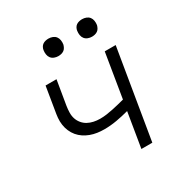

<svg xmlns="http://www.w3.org/2000/svg" viewBox="-170 -860 940 989"><g transform="rotate(-30 300.0 -366.0)"><path d="M387 0 421 -206Q384 -196 347 -189.5Q310 -183 273 -183Q252 -183 231.5 -186Q211 -189 192 -196Q173 -203 156.5 -214Q140 -225 127.5 -240Q115 -255 107 -273.5Q99 -292 96 -312.5Q93 -333 95 -354Q97 -375 101 -396L123 -530H188L164 -386Q161 -367 160.5 -347.5Q160 -328 165.5 -311Q171 -294 182.5 -280Q194 -266 209.5 -257.5Q225 -249 243.5 -245Q262 -241 281 -241Q281 -241 281.5 -241Q282 -241 282 -241Q301 -241 319.5 -243.5Q338 -246 357 -250Q376 -254 394.5 -258.5Q413 -263 432 -268L475 -530H540L452 0ZM456 -628Q444 -628 432.5 -632.5Q421 -637 414 -646Q407 -655 405 -667.5Q403 -680 405 -693Q406 -701 410.5 -709.5Q415 -718 422.5 -723Q430 -728 439 -730Q448 -732 456 -732Q469 -732 480.5 -727.5Q492 -723 499 -714Q506 -705 508 -692.5Q510 -680 508 -667Q506 -659 501.5 -650.5Q497 -642 489.5 -637Q482 -632 473.5 -630Q465 -628 456 -628ZM256 -628Q244 -628 232.5 -632.5Q221 -637 214 -646Q207 -655 205 -667.5Q203 -680 205 -693Q206 -701 210.5 -709.5Q215 -718 222.5 -723Q230 -728 239 -730Q248 -732 256 -732Q269 -732 280.5 -727.5Q292 -723 299 -714Q306 -705 308 -692.5Q310 -680 308 -667Q306 -659 301.5 -650.5Q297 -642 289.5 -637Q282 -632 273.5 -630Q265 -628 256 -628Z"/></g></svg>

Font: Iosevka Curly LtExObl
Style: Regular
Weight: 300
Width: 7
Italic angle: -9°
Monospace: yes
Designer: Belleve Invis
Foundry: Belleve Invis
Version: Version 11.1.0; ttfautohint (v1.8.3)